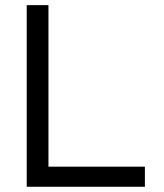

<svg xmlns="http://www.w3.org/2000/svg" viewBox="-20 -713 626 733"><path d="M82 0H533.2V-76.7H165V-693.4H82Z"/></svg>

Font: Cascadia Code SemiLight
Style: Regular
Weight: 350
Monospace: yes
Designer: Aaron Bell
Foundry: Saja Typeworks
Version: Version 2404.023